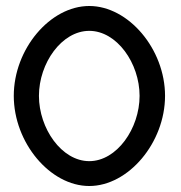

<svg xmlns="http://www.w3.org/2000/svg" viewBox="-20 -610 604 641"><path d="M26 -290C26 -134 147 11 278 11C409 11 531 -134 531 -290C531 -446 409 -590 278 -590C147 -590 26 -446 26 -290ZM110 -290C110 -399 186 -507 278 -507C370 -507 446 -399 446 -290C446 -181 370 -72 278 -72C186 -72 110 -181 110 -290Z"/></svg>

Font: Charger Sport
Style: Nrw
Weight: 400
Designer: Jasper
Foundry: Cannot Into Space Fonts
Version: Version 1.1